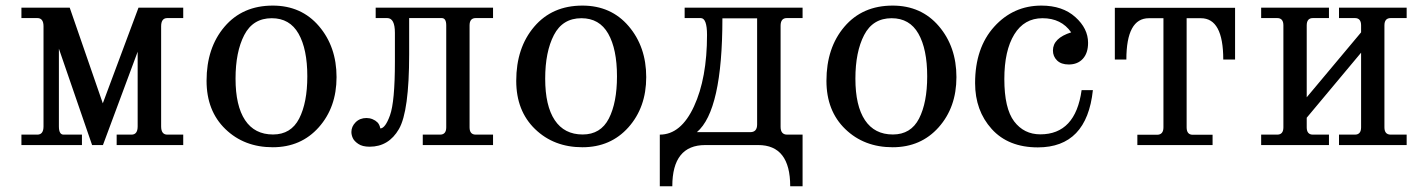

<svg xmlns="http://www.w3.org/2000/svg" viewBox="-20 -516 5072 683"><path d="M631.8 0H395V-37.1H447.8Q469.7 -37.1 469.7 -66.4V-332L346.2 0H307.6L189.5 -342.8V-66.4Q189.5 -37.1 206.1 -37.1H271.5V0H56.2V-37.1H112.8Q134.8 -37.1 134.8 -66.4V-422.4Q134.8 -451.7 112.8 -451.7H56.2V-488.8H228L345.7 -148.4L472.7 -488.8H631.8V-451.7H575.2Q553.2 -451.7 553.2 -422.4V-66.4Q553.2 -37.1 575.2 -37.1H631.8Z M950.2 7.8Q848.6 7.8 781.7 -56.9Q714.8 -121.6 714.8 -228.5Q714.8 -346.2 778.8 -421.1Q842.8 -496.1 950.2 -496.1Q1052.2 -496.1 1114.7 -422.9Q1177.2 -349.6 1177.2 -241.7Q1177.2 -134.3 1114 -63.2Q1050.8 7.8 950.2 7.8ZM951.2 -37.6Q1015.1 -37.6 1044.2 -94.2Q1073.2 -150.9 1073.2 -244.6Q1073.2 -341.3 1042 -396.2Q1010.7 -451.2 946.8 -451.2Q879.9 -451.2 848.9 -391.4Q817.9 -331.5 817.9 -236.3Q817.9 -139.6 851.8 -88.6Q885.7 -37.6 951.2 -37.6Z M1294.9 5.9Q1269 5.9 1254.4 -4.2Q1239.7 -14.2 1234.9 -25.1Q1230 -36.1 1230 -46.4Q1230 -65.9 1245.1 -81.1Q1260.3 -96.2 1283.7 -96.2Q1294.9 -96.2 1305.2 -92Q1315.4 -87.9 1322.8 -80.6Q1330.1 -73.2 1333 -59.1Q1350.6 -59.6 1367.2 -105.5Q1384.8 -154.3 1384.8 -296.4V-399.4Q1384.8 -451.7 1357.4 -451.7H1316.4V-488.8H1733.9V-451.7H1672.4Q1650.4 -451.7 1650.4 -425.8V-63Q1650.4 -37.1 1672.4 -37.1H1733.9V0H1483.9V-37.1H1545.4Q1567.4 -37.1 1567.4 -63V-425.8Q1567.4 -451.7 1551.3 -451.7H1435.5V-323.2Q1435.5 -120.1 1399.2 -57.1Q1362.8 5.9 1294.9 5.9Z M2051.8 7.8Q1950.2 7.8 1883.3 -56.9Q1816.4 -121.6 1816.4 -228.5Q1816.4 -346.2 1880.4 -421.1Q1944.3 -496.1 2051.8 -496.1Q2153.8 -496.1 2216.3 -422.9Q2278.8 -349.6 2278.8 -241.7Q2278.8 -134.3 2215.6 -63.2Q2152.3 7.8 2051.8 7.8ZM2052.7 -37.6Q2116.7 -37.6 2145.8 -94.2Q2174.8 -150.9 2174.8 -244.6Q2174.8 -341.3 2143.6 -396.2Q2112.3 -451.2 2048.3 -451.2Q1981.4 -451.2 1950.4 -391.4Q1919.4 -331.5 1919.4 -236.3Q1919.4 -139.6 1953.4 -88.6Q1987.3 -37.6 2052.7 -37.6Z M2835 146.5H2791Q2791 0 2677.2 0H2488.8Q2371.6 0 2371.6 146.5H2327.1V-37.1Q2402.3 -37.1 2448.7 -137.5Q2495.1 -237.8 2495.1 -391.6Q2495.1 -451.7 2472.7 -451.7H2415.5V-488.8H2835V-451.7H2778.8Q2756.8 -451.7 2756.8 -424.3V-64.9Q2756.8 -37.1 2780.3 -37.1H2835ZM2648.9 -45.9Q2673.3 -45.9 2673.3 -73.2V-450.7H2549.8Q2549.8 -122.6 2459 -45.9Z M3155.3 7.8Q3053.7 7.8 2986.8 -56.9Q2919.9 -121.6 2919.9 -228.5Q2919.9 -346.2 2983.9 -421.1Q3047.9 -496.1 3155.3 -496.1Q3257.3 -496.1 3319.8 -422.9Q3382.3 -349.6 3382.3 -241.7Q3382.3 -134.3 3319.1 -63.2Q3255.9 7.8 3155.3 7.8ZM3156.2 -37.6Q3220.2 -37.6 3249.3 -94.2Q3278.3 -150.9 3278.3 -244.6Q3278.3 -341.3 3247.1 -396.2Q3215.8 -451.2 3151.9 -451.2Q3085 -451.2 3054 -391.4Q3022.9 -331.5 3022.9 -236.3Q3022.9 -139.6 3056.9 -88.6Q3090.8 -37.6 3156.2 -37.6Z M3671.9 8.3Q3566.9 8.3 3507.8 -57.1Q3448.7 -122.6 3448.7 -220.2Q3448.7 -345.7 3516.6 -420.9Q3584.5 -496.1 3684.6 -496.1Q3759.8 -496.1 3805.2 -455.3Q3850.6 -414.6 3850.6 -363.8Q3850.6 -327.1 3832 -306.9Q3813.5 -286.6 3781.7 -286.6Q3754.9 -286.6 3740.2 -301Q3725.6 -315.4 3725.6 -336.4Q3725.6 -380.4 3790.5 -400.9Q3755.4 -451.2 3688.5 -451.2Q3623.5 -451.2 3588.1 -393.6Q3552.7 -335.9 3552.7 -234.9Q3552.7 -130.4 3587.6 -84.2Q3622.6 -38.1 3680.7 -38.1Q3805.7 -38.1 3827.6 -195.3H3867.7Q3846.2 8.3 3671.9 8.3Z M4293.5 0H4025.9V-36.6H4095.7Q4118.7 -36.6 4118.7 -63V-451.2H4066.9Q3986.8 -451.2 3986.8 -304.2H3945.8V-488.3H4373.5V-304.2H4331.5Q4331.5 -451.2 4252 -451.2H4201.2V-63Q4201.2 -36.6 4223.1 -36.6H4293.5Z M4983.9 0H4743.2V-37.1H4799.8Q4821.8 -37.1 4821.8 -63V-328.6L4628.4 -97.2V-63Q4628.4 -37.1 4650.4 -37.1H4707.5V0H4466.3V-37.1H4523.4Q4545.4 -37.1 4545.4 -63V-425.8Q4545.4 -451.7 4523.4 -451.7H4466.3V-488.8H4707.5V-451.7H4650.4Q4628.4 -451.7 4628.4 -425.8V-169.9L4821.8 -400.9V-425.8Q4821.8 -451.7 4799.8 -451.7H4743.2V-488.8H4983.9V-451.7H4927.2Q4904.8 -451.7 4904.8 -425.8V-63Q4904.8 -37.1 4927.2 -37.1H4983.9Z"/></svg>

Font: Munson
Style: Regular
Weight: 400
Designer: Paul James MIller
Foundry: High-Logic / Made with FontCreator
Version: Version 2.10;May 5, 2019;FontCreator 11.5.0.2430 64-bit